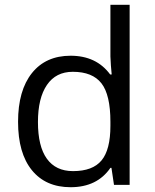

<svg xmlns="http://www.w3.org/2000/svg" viewBox="-20 -780 653 810"><path d="M450.2 -71.8H445.8Q389.6 9.8 277.8 9.8Q172.9 9.8 114.5 -62Q56.2 -133.8 56.2 -266.1Q56.2 -398.4 114.7 -471.7Q173.3 -544.9 277.8 -544.9Q386.7 -544.9 444.8 -465.8H451.2L447.8 -504.4L445.8 -542V-759.8H526.9V0H460.9ZM288.1 -58.1Q371.1 -58.1 408.4 -103.3Q445.8 -148.4 445.8 -249V-266.1Q445.8 -379.9 408 -428.5Q370.1 -477.1 287.1 -477.1Q215.8 -477.1 178 -421.6Q140.1 -366.2 140.1 -265.1Q140.1 -162.6 177.7 -110.4Q215.3 -58.1 288.1 -58.1Z"/></svg>

Font: f08745844
Style: Regular
Weight: 400
Foundry: Ascender Corporation
Version: Version 1.10